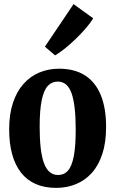

<svg xmlns="http://www.w3.org/2000/svg" viewBox="-20 -901 560 932"><path d="M24.5 -273Q24.5 -347 43 -402.2Q61.5 -457.5 94.5 -494.2Q127.5 -531 171.5 -549.2Q215.5 -567.5 266.5 -567.5Q343 -567.5 393.8 -534.2Q444.5 -501 469.8 -438Q495 -375 495 -285Q495 -209.5 476.8 -153.8Q458.5 -98 425.5 -61.5Q392.5 -25 348.2 -7Q304 11 253 11Q195.5 11 152.8 -8Q110 -27 81.5 -63.8Q53 -100.5 38.8 -153Q24.5 -205.5 24.5 -273ZM262 -51.5Q291 -51.5 309.8 -72.5Q328.5 -93.5 338 -141.8Q347.5 -190 347.5 -271Q347.5 -329.5 342.8 -373.2Q338 -417 328 -446.5Q318 -476 301 -490.5Q284 -505 260 -505Q231.5 -505 212 -484Q192.5 -463 182.5 -414.8Q172.5 -366.5 172.5 -285.5Q172.5 -227 177.5 -183Q182.5 -139 193.2 -109.8Q204 -80.5 221 -66Q238 -51.5 262 -51.5ZM247 -632.5 198 -674.5 337 -881 432.5 -812Q419.5 -790.5 396.8 -764Q374 -737.5 347 -711.5Q320 -685.5 294 -664.8Q268 -644 248 -632.5Z"/></svg>

Font: Merriweather 24pt SemiCondensed
Style: Bold
Weight: 700
Width: 4
Designer: Eben Sorkin
Foundry: Eben Sorkin
Version: Version 2.100